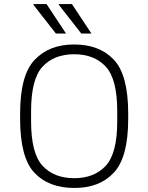

<svg xmlns="http://www.w3.org/2000/svg" viewBox="-20 -915 730 945"><path d="M79 -330V-356Q79 -546 151 -621Q223 -696 343 -696H346Q470 -696 540.5 -621Q611 -546 611 -356V-330Q611 -141 540.5 -65.5Q470 10 348 10H345Q220 10 149.5 -64.5Q79 -139 79 -330ZM557 -318V-368Q557 -526 500.5 -587Q444 -648 345 -648Q246 -648 189.5 -587Q133 -526 133 -368V-318Q133 -160 189.5 -99Q246 -38 345 -38Q444 -38 500.5 -99Q557 -160 557 -318ZM305 -750H255L144 -892L145 -895H209ZM430 -750H380L269 -892L270 -895H334Z"/></svg>

Font: Chivo Thin
Style: Regular
Weight: 100
Designer: Hector Gatti
Foundry: Omnibus-Type
Version: Version 1.007